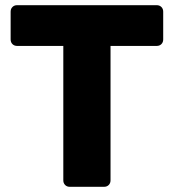

<svg xmlns="http://www.w3.org/2000/svg" viewBox="-20 -720 670 740"><path d="M249 0Q238 0 231 -7Q224 -14 224 -25V-543H46Q35 -543 28 -550Q21 -557 21 -568V-675Q21 -686 28 -693Q35 -700 46 -700H584Q595 -700 602 -693Q609 -686 609 -675V-568Q609 -557 602 -550Q595 -543 584 -543H406V-25Q406 -14 399 -7Q392 0 381 0Z"/></svg>

Font: Fz Rubik
Style: Bold
Weight: 700
Designer: Hubert and Fischer
Foundry: Hubert and Fischer
Version: Vit hóa bi FontZin.com